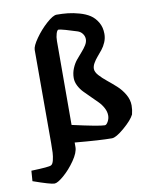

<svg xmlns="http://www.w3.org/2000/svg" viewBox="-154 -718 741 967"><g transform="rotate(-10 217.0 -235.0)"><path d="M340.8 -351.1Q340.8 -335.4 356.9 -317.4Q373 -299.3 395.8 -281Q418.5 -262.7 441.2 -242.2Q463.9 -221.7 480 -194.1Q496.1 -166.5 496.1 -137.2Q496.1 -114.3 490.2 -91.8Q477.1 -64.9 434.1 -28.1Q391.1 8.8 370.1 8.8Q311 8.8 181.2 -2.9V20Q181.2 48.3 153.6 88.1Q126 127.9 93.8 155.5Q61.5 183.1 45.9 183.1Q25.9 183.1 -62 151.9L-58.1 99.1Q34.7 96.2 43.9 89.8Q52.7 85.4 57.4 66.2Q62 46.9 63 28.3Q64 9.8 64 -21V-497.1Q64 -516.6 90.6 -554.4Q117.2 -592.3 151.1 -622.6Q185.1 -652.8 203.1 -652.8Q233.4 -652.8 260.5 -649.9Q287.6 -647 318.8 -638.2Q350.1 -629.4 372.1 -615Q394 -600.6 408.9 -575.2Q423.8 -549.8 423.8 -516.1Q423.8 -494.1 415.3 -473.9Q406.7 -453.6 394.5 -438.5Q382.3 -423.3 370.1 -409.2Q357.9 -395 349.4 -380.1Q340.8 -365.2 340.8 -351.1ZM346.2 -62Q354.5 -62 362.8 -76.9Q371.1 -91.8 371.1 -107.9Q371.1 -127.4 360.8 -146.7Q350.6 -166 335.2 -181.4Q319.8 -196.8 302 -214.4Q284.2 -231.9 268.8 -247.6Q253.4 -263.2 243.2 -283.2Q232.9 -303.2 232.9 -323.2Q232.9 -349.1 242.7 -372.6Q252.4 -396 266.4 -412.8Q280.3 -429.7 293.9 -444.8Q307.6 -460 317.4 -475.6Q327.1 -491.2 327.1 -505.9Q327.1 -521 317.6 -533.9Q308.1 -546.9 292 -551.8Q264.6 -561 235.6 -569.1Q206.5 -577.1 200.2 -577.1Q192.9 -577.1 187.5 -559.8Q182.1 -542.5 182.1 -522L181.2 -92.8Q317.9 -62 346.2 -62Z"/></g></svg>

Font: Grenze SemiBold
Style: Regular
Weight: 600
Designer: Renata Polastri
Foundry: Omnibus-Type
Version: Version 1.002;PS 001.002;hotconv 1.0.88;makeotf.lib2.5.64775